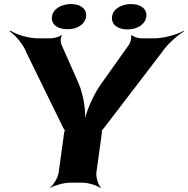

<svg xmlns="http://www.w3.org/2000/svg" viewBox="-20 -900 926 946"><path d="M367 -490 282 -682C278 -692 278 -717 285 -724L282 -727C275 -719 243 -711 229 -711H169C118 -711 59 -731 31 -749L28 -745C56 -727 96 -680 111 -639L292 -269C293 -267 300 -256 301 -257V-261C300 -260 296 -248 296 -246L269 -50C266 -26 244 11 227 24L228 26C246 14 295 0 325 0H385C415 0 460 14 474 26L477 24C464 11 452 -26 455 -50L482 -246C482 -248 482 -260 481 -261L479 -257C480 -256 491 -267 492 -269L776 -640C802 -680 855 -727 886 -745L884 -748C853 -730 788 -711 737 -711H677C662 -711 635 -719 630 -727L625 -724C630 -717 623 -692 617 -682L480 -489C437 -430 401 -342 394 -292H398C405 -342 393 -430 367 -490ZM313 -756C361 -756 399 -780 404 -818C409 -855 378 -880 330 -880C282 -880 241 -856 236 -818C231 -779 264 -756 313 -756ZM608 -755C656 -755 696 -780 701 -818C706 -855 674 -880 626 -880C578 -880 537 -856 532 -818C527 -780 559 -755 608 -755Z"/></svg>

Font: Asimov
Style: EdgeWideIt
Weight: 500
Designer: Google
Version: Version 2.000980: 2014